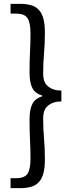

<svg xmlns="http://www.w3.org/2000/svg" viewBox="-20 -811 378 1001"><path d="M35 170V118H63Q109 118 124 94Q139 70 139 16Q139 -35 136.5 -82.5Q134 -130 134 -187Q134 -241 149 -269.5Q164 -298 200 -309V-313Q164 -323 149 -351.5Q134 -380 134 -434Q134 -492 136.5 -539Q139 -586 139 -637Q139 -691 124 -715.5Q109 -740 63 -740H35V-791H84Q117 -791 141.5 -784Q166 -777 182 -760Q198 -743 206 -714.5Q214 -686 214 -642Q214 -581 209.5 -532Q205 -483 205 -426Q205 -410 209 -394.5Q213 -379 224 -367Q235 -355 253.5 -347Q272 -339 300 -339V-282Q272 -282 253.5 -274Q235 -266 224 -254Q213 -242 209 -226.5Q205 -211 205 -194Q205 -138 209.5 -89Q214 -40 214 21Q214 65 206 93.5Q198 122 182 139Q166 156 141.5 163Q117 170 84 170Z"/></svg>

Font: Kinto Sans
Style: Regular
Weight: 400
Designer: Authors: Ryoko NISHIZUKA  (kana & ideographs); Paul D. Hunt (Latin, Greek & Cyrillic); Wenlong ZHANG  (bopomofo); Sandol
Foundry: Adobe Systems Incorporated, ookami Inc.
Version: Version 0.001